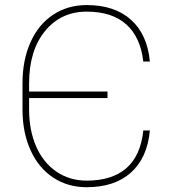

<svg xmlns="http://www.w3.org/2000/svg" viewBox="-20 -741 687 770"><path d="M581.1 -217.8Q570.8 -107.9 505.4 -49.1Q439.9 9.8 327.6 9.8Q252 9.8 193.6 -28.6Q135.3 -66.9 103 -137.5Q70.8 -208 70.3 -298.8V-408.7Q70.3 -499.5 102.1 -571Q133.8 -642.6 192.6 -681.6Q251.5 -720.7 327.6 -720.7Q439 -720.7 504.9 -662.1Q570.8 -603.5 581.1 -494.1H554.7Q543.5 -592.3 486.3 -643.3Q429.2 -694.3 327.6 -694.3Q224.1 -694.3 160.4 -616.2Q96.7 -538.1 96.7 -406.7V-374H411.1V-347.7H96.7V-302.2Q96.7 -218.3 125 -153.6Q153.3 -88.9 206.3 -52.7Q259.3 -16.6 327.6 -16.6Q429.7 -16.6 487.1 -66.9Q544.4 -117.2 554.7 -217.8Z"/></svg>

Font: Roboto Thin
Style: Regular
Weight: 250
Designer: Google
Version: Version 2.134; 2016